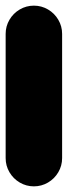

<svg xmlns="http://www.w3.org/2000/svg" viewBox="-20 -660 240 680"><path d="M0 -100H200V-540H0ZM100 -200Q73 -200 50 -186.5Q27 -173 13.5 -150Q0 -127 0 -100Q0 -73 13.5 -50Q27 -27 50 -13.5Q73 0 100 0Q127 0 150 -13.5Q173 -27 186.5 -50Q200 -73 200 -100Q200 -127 186.5 -150Q173 -173 150 -186.5Q127 -200 100 -200ZM100 -640Q73 -640 50 -626.5Q27 -613 13.5 -590Q0 -567 0 -540Q0 -513 13.5 -490Q27 -467 50 -453.5Q73 -440 100 -440Q127 -440 150 -453.5Q173 -467 186.5 -490Q200 -513 200 -540Q200 -567 186.5 -590Q173 -613 150 -626.5Q127 -640 100 -640Z"/></svg>

Font: Wavefont ExtraBold
Style: Regular
Weight: 800
Monospace: yes
Version: Version 3.005;gftools[0.9.33]